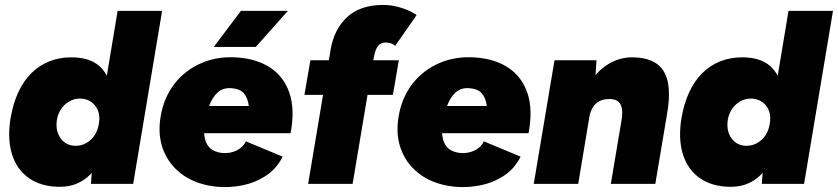

<svg xmlns="http://www.w3.org/2000/svg" viewBox="-20 -744 3391 777"><path d="M348 0 355 -93 456 -700H636L519 0ZM223 12Q148 12 98 -22.5Q48 -57 28.5 -120Q9 -183 23 -267Q33 -325 54 -370.5Q75 -416 106.5 -447.5Q138 -479 179 -495.5Q220 -512 268 -512Q343 -512 382.5 -476Q422 -440 432.5 -377.5Q443 -315 429 -233Q419 -175 401.5 -129.5Q384 -84 358.5 -52.5Q333 -21 299 -4.5Q265 12 223 12ZM286 -154Q304 -154 319.5 -160.5Q335 -167 347.5 -178.5Q360 -190 368.5 -206.5Q377 -223 380 -243Q388 -288 365 -316.5Q342 -345 303 -345Q286 -345 270.5 -338.5Q255 -332 242.5 -320.5Q230 -309 221.5 -293Q213 -277 210 -257Q204 -213 226 -183.5Q248 -154 286 -154Z M862 12Q781 5 724.5 -33Q668 -71 642.5 -133Q617 -195 630 -272Q643 -350 687 -406Q731 -462 798 -490Q865 -518 945 -511Q1022 -505 1075.5 -469Q1129 -433 1151.5 -367Q1174 -301 1156 -205H806Q808 -177 818 -160Q828 -143 844 -135Q860 -127 879 -125Q912 -122 938.5 -135.5Q965 -149 975 -172L1124 -110Q1098 -59 1053.5 -31Q1009 -3 958.5 6.5Q908 16 862 12ZM826 -315H987Q983 -347 967.5 -365.5Q952 -384 918 -387Q884 -390 862 -371Q840 -352 826 -315ZM845 -554 955 -700H1145L1015 -554Z M1227 0 1318 -543Q1332 -626 1385 -675Q1438 -724 1531 -724Q1569 -724 1606.5 -711.5Q1644 -699 1666 -683L1579 -558Q1571 -566 1561 -569Q1551 -572 1541 -572Q1521 -572 1509.5 -557.5Q1498 -543 1492 -507L1407 0ZM1212 -360 1236 -500H1594L1570 -360Z M1825 12Q1744 5 1687.5 -33Q1631 -71 1605.5 -133Q1580 -195 1593 -272Q1606 -350 1650 -406Q1694 -462 1761 -490Q1828 -518 1908 -511Q1985 -505 2038.5 -469Q2092 -433 2114.5 -367Q2137 -301 2119 -205H1769Q1771 -177 1781 -160Q1791 -143 1807 -135Q1823 -127 1842 -125Q1875 -122 1901.5 -135.5Q1928 -149 1938 -172L2087 -110Q2061 -59 2016.5 -31Q1972 -3 1921.5 6.5Q1871 16 1825 12ZM1789 -315H1950Q1946 -347 1930.5 -365.5Q1915 -384 1881 -387Q1847 -390 1825 -371Q1803 -352 1789 -315Z M2140 0 2224 -500H2394L2388 -408L2320 0ZM2452 0 2495 -256 2680 -286 2632 0ZM2495 -256Q2500 -285 2497 -303.5Q2494 -322 2483 -332Q2472 -342 2453 -343Q2415 -345 2393 -326Q2371 -307 2364 -266H2315Q2328 -345 2361 -400Q2394 -455 2440 -483.5Q2486 -512 2538 -512Q2630 -512 2665 -457Q2700 -402 2680 -286L2675 -256Z M3063 0 3070 -93 3171 -700H3351L3234 0ZM2938 12Q2863 12 2813 -22.5Q2763 -57 2743.5 -120Q2724 -183 2738 -267Q2748 -325 2769 -370.5Q2790 -416 2821.5 -447.5Q2853 -479 2894 -495.5Q2935 -512 2983 -512Q3058 -512 3097.5 -476Q3137 -440 3147.5 -377.5Q3158 -315 3144 -233Q3134 -175 3116.5 -129.5Q3099 -84 3073.5 -52.5Q3048 -21 3014 -4.5Q2980 12 2938 12ZM3001 -154Q3019 -154 3034.5 -160.5Q3050 -167 3062.5 -178.5Q3075 -190 3083.5 -206.5Q3092 -223 3095 -243Q3103 -288 3080 -316.5Q3057 -345 3018 -345Q3001 -345 2985.5 -338.5Q2970 -332 2957.5 -320.5Q2945 -309 2936.5 -293Q2928 -277 2925 -257Q2919 -213 2941 -183.5Q2963 -154 3001 -154Z"/></svg>

Font: Figtree Black
Style: Italic
Weight: 900
Italic angle: -9.5°
Foundry: Erik Kennedy
Version: Version 2.001;gftools[0.9.30]